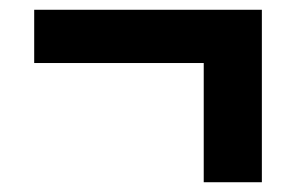

<svg xmlns="http://www.w3.org/2000/svg" viewBox="-20 -423 604 393"><path d="M397 -50V-294H50V-403H516V-50Z"/></svg>

Font: Ubuntu Sans
Style: Bold
Weight: 700
Designer: Dalton Maag Ltd
Foundry: Dalton Maag Ltd
Version: Version 1.006; ttfautohint (v1.8.4.7-5d5b)